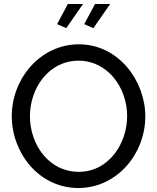

<svg xmlns="http://www.w3.org/2000/svg" viewBox="-20 -937 788 962"><path d="M396 -917H320L266 -816L312 -796ZM532 -917H456L402 -816L448 -796ZM373 5C565 5 708 -165 708 -354C708 -532 574 -715 375 -715C183 -715 39 -544 39 -355C39 -173 173 5 373 5ZM130 -355C130 -494 223 -633 374 -633C518 -633 617 -500 617 -355C617 -219 526 -76 374 -76C227 -76 130 -210 130 -355Z"/></svg>

Font: Raleway Med
Style: Regular
Weight: 500
Designer: Matt McInerney, Pablo Impallari, Rodrigo Fuenzalida
Foundry: Matt McInerney, Pablo Impallari, Rodrigo Fuenzalida
Version: Version 3.00 July 28, 2015